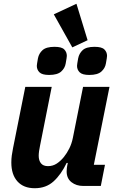

<svg xmlns="http://www.w3.org/2000/svg" viewBox="-20 -985 622 1017"><path d="M114 -525H254L192 -213Q189 -199 187 -185Q185 -171 185 -160Q185 -135 197 -120Q209 -105 234 -105Q260 -105 280.5 -118.5Q301 -132 318 -153Q335 -174 347.5 -199.5Q360 -225 366 -255L420 -525H560L477 -112H536L514 0H421Q384 0 358.5 -20Q333 -40 333 -77Q333 -85 334 -94Q335 -103 336 -107L339 -122H333Q304 -61 264 -24.5Q224 12 164 12Q105 12 72.5 -24Q40 -60 40 -124Q40 -144 42.5 -162Q45 -180 49 -200ZM363 -734 265 -909 385 -965 444 -772ZM240 -588Q203 -588 189 -602Q175 -616 175 -636Q175 -641 176.5 -649.5Q178 -658 181 -676Q186 -702 205.5 -719.5Q225 -737 269 -737Q307 -737 320.5 -723Q334 -709 334 -689Q334 -684 332.5 -675.5Q331 -667 328 -649Q324 -624 304 -606Q284 -588 240 -588ZM453 -588Q416 -588 402 -602Q388 -616 388 -636Q388 -641 389.5 -649.5Q391 -658 394 -676Q399 -702 418 -719.5Q437 -737 481 -737Q519 -737 533 -723Q547 -709 547 -689Q547 -684 545.5 -675.5Q544 -667 541 -649Q537 -624 517 -606Q497 -588 453 -588Z"/></svg>

Font: IBM Plex Sans
Style: Bold Italic
Weight: 700
Italic angle: -11.31°
Designer: Mike Abbink, Paul van der Laan, Pieter van Rosmalen
Foundry: Bold Monday
Version: Version 3.201